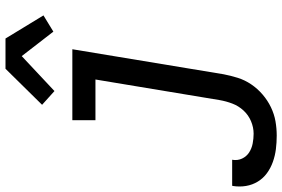

<svg xmlns="http://www.w3.org/2000/svg" viewBox="-242 -619 1026 698"><g transform="rotate(-90 271.0 -270.0)"><path d="M127 223Q102 223 78 220Q54 217 31.5 209Q9 201 -9.5 187.5Q-28 174 -40 154.5Q-52 135 -56 111.5Q-60 88 -56 63L-55 61H40L39 62Q36 81 43.5 97Q51 113 65.5 122.5Q80 132 98 135.5Q116 139 134 139Q157 139 179.5 129.5Q202 120 218.5 102Q235 84 243.5 61.5Q252 39 256 16L331 -436H183V-520H441L350 30Q345 56 337 81.5Q329 107 313.5 130Q298 153 276.5 171.5Q255 190 230 202Q205 214 179 218.5Q153 223 127 223ZM289 -585 239 -630 370 -763H480L564 -625L505 -589L416 -704Z"/></g></svg>

Font: Iosevka Medium Extended
Style: Italic
Weight: 500
Width: 7
Italic angle: -9°
Monospace: yes
Designer: Belleve Invis
Foundry: Belleve Invis
Version: Version 32.5.0; ttfautohint (v1.8.4)